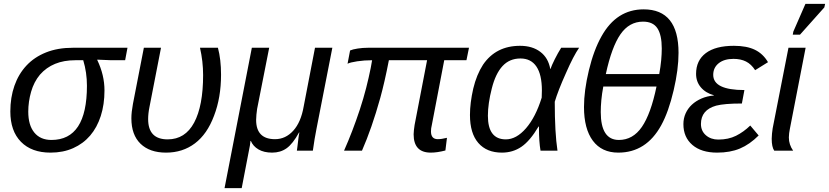

<svg xmlns="http://www.w3.org/2000/svg" viewBox="-20 -773 4253 985"><path d="M239 10Q142 10 87.5 -45.5Q33 -101 33 -201Q33 -273 54 -333Q75 -393 115.5 -436.5Q156 -480 216 -504Q276 -528 354 -528H365H634L622 -464H551L479 -467V-465Q516 -388 516 -309Q516 -237 497 -178Q478 -119 442.5 -77.5Q407 -36 355.5 -13Q304 10 239 10ZM244 -55Q426 -55 426 -333Q426 -401 407 -464H366Q250 -464 185 -390Q154 -353 139.5 -302Q125 -251 125 -200Q125 -131 156 -93Q187 -55 244 -55Z M806 -528 747 -225Q740 -191 740 -162Q740 -58 840 -58Q930 -58 976 -144Q1022 -230 1022 -388Q1022 -458 1006 -528H1098Q1114 -468 1114 -390Q1114 -272 1078 -179Q1043 -85 980 -37.5Q917 10 832 10Q748 10 701 -35.5Q654 -81 654 -166Q654 -197 662 -240L718 -528Z M1503 0 1505 -14Q1509 -48 1511.5 -67.5Q1514 -87 1516 -93H1514Q1482 -35 1450.5 -12.5Q1419 10 1376 10Q1334 10 1306 -6.5Q1278 -23 1267 -50H1265L1262 -26L1220 192H1132L1272 -528H1361L1299 -214Q1297 -199 1295.5 -185Q1294 -171 1294 -158Q1294 -59 1391 -59Q1445 -59 1484.5 -102.5Q1524 -146 1538 -227L1596 -528H1685L1604 -114Q1599 -88 1594 -59.5Q1589 -31 1585 0Z M2191 -99Q2191 -59 2226 -59Q2245 -59 2273 -66L2265 -1Q2223 10 2190 10Q2102 10 2102 -84Q2102 -94 2103.5 -106Q2105 -118 2107 -132L2171 -464H1975Q1964 -407 1953 -359Q1942 -311 1931 -271Q1909 -192 1885.5 -124.5Q1862 -57 1837 0H1745Q1789 -99 1826 -211Q1845 -269 1858.5 -322Q1872 -375 1882 -425L1889 -464Q1849 -464 1812.5 -458.5Q1776 -453 1763 -446L1776 -514Q1789 -520 1815 -524Q1841 -528 1868 -528H2386L2373 -464H2259L2195 -130Q2191 -115 2191 -99Z M2648 -538Q2711 -538 2752 -507Q2793 -476 2803 -419H2804Q2810 -437 2826 -469Q2842 -501 2859 -528H2951Q2937 -508 2920 -475.5Q2903 -443 2883 -397Q2843 -308 2826 -251Q2826 -171 2829.5 -108.5Q2833 -46 2840 0H2753Q2745 -46 2745 -116V-124H2743Q2699 -50 2655 -20Q2611 10 2555 10Q2477 10 2434 -39.5Q2391 -89 2391 -183Q2391 -245 2408 -319Q2425 -390 2458 -441Q2524 -538 2648 -538ZM2650 -473Q2594 -473 2558 -434Q2522 -395 2503 -319Q2483 -241 2483 -179Q2483 -58 2575 -58Q2629 -58 2678.5 -115Q2728 -172 2759 -272L2760 -309Q2760 -390 2732 -431.5Q2704 -473 2650 -473Z M3282 -725Q3461 -725 3461 -502Q3461 -417 3436 -310Q3410 -199 3372 -130Q3295 10 3152 10Q3067 10 3021.5 -51Q2976 -112 2976 -224Q2976 -308 3001 -412Q3026 -516 3066 -587Q3143 -725 3282 -725ZM3155 -55Q3227 -55 3273 -122Q3319 -189 3348 -329H3075Q3068 -292 3065 -259.5Q3062 -227 3062 -198Q3062 -55 3155 -55ZM3279 -662Q3208 -662 3163 -597Q3118 -532 3088 -393H3362Q3369 -431 3372 -464Q3375 -497 3375 -524Q3375 -594 3352.5 -628Q3330 -662 3279 -662Z M3665 -57Q3717 -57 3756 -76.5Q3795 -96 3829 -129L3872 -78Q3826 -32 3776 -11Q3726 10 3659 10Q3578 10 3532 -29.5Q3486 -69 3486 -136Q3486 -166 3497.5 -191.5Q3509 -217 3529.5 -236Q3550 -255 3578.5 -267.5Q3607 -280 3642 -283L3643 -284Q3600 -296 3575.5 -325Q3551 -354 3551 -394Q3551 -463 3601 -500.5Q3651 -538 3745 -538Q3811 -538 3853 -517.5Q3895 -497 3920 -454L3854 -413Q3834 -444 3807 -457.5Q3780 -471 3743 -471Q3695 -471 3667 -448.5Q3639 -426 3639 -389Q3639 -311 3799 -311L3786 -242Q3696 -242 3654 -231Q3576 -209 3576 -137Q3576 -101 3601.5 -79Q3627 -57 3665 -57Z M4027 -68Q4027 -31 4049 0H3952Q3939 -19 3939 -61Q3939 -74 3940.5 -87.5Q3942 -101 3944 -115L4025 -528H4113L4032 -111Q4030 -100 4028.5 -89.5Q4027 -79 4027 -68ZM4047 -595 4050 -611 4112 -753H4213L4209 -735L4084 -595Z"/></svg>

Font: Libra Sans Modern
Style: Italic
Weight: 400
Italic angle: -12°
Foundry: Stefan Peev, Context Ltd
Version: Version 1.000